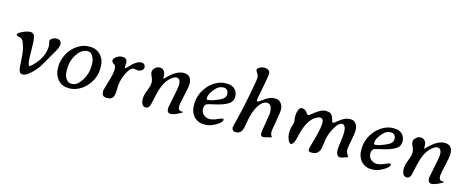

<svg xmlns="http://www.w3.org/2000/svg" viewBox="-38 -1342 4810 1975"><g transform="rotate(15 2367.5 -354.5)"><path d="M454.6 -453.1Q506.8 -453.1 506.8 -404.3Q506.8 -376.5 483.4 -335Q377 -147.5 365.7 -132.3Q321.8 -73.7 281 -40Q240.2 -6.3 213.4 -6.3H204.1Q177.7 -6.3 168 -49.3Q165 -63.5 156.2 -198.2Q151.9 -264.2 124.5 -329.1Q110.8 -360.8 91.8 -365.2Q46.4 -375.5 46.4 -386.7Q46.4 -404.8 95.7 -427.2Q145 -449.7 177.7 -449.7Q210.4 -449.7 221.7 -416.7Q232.9 -383.8 232.9 -309.1L234.4 -252.4Q234.4 -106.9 257.8 -106.9Q261.2 -106.9 283.2 -127.4Q397 -233.9 397 -361.8L387.2 -413.1Q387.2 -424.3 407.5 -438.7Q427.7 -453.1 454.6 -453.1Z M801.3 -410.6H787.1Q766.6 -410.6 740.2 -395Q713.9 -379.4 689 -343.3Q639.2 -271 639.2 -182.1V-157.7Q639.2 -106.9 662.6 -75.2Q686 -43.5 715.8 -43.5H725.6Q778.8 -43.5 826.2 -116.5Q873.5 -189.5 873.5 -272.9V-292.5Q873.5 -338.4 853.3 -374.5Q833 -410.6 801.3 -410.6ZM544.9 -166V-180.2L545.4 -187.5Q545.4 -234.4 567.9 -289.1Q589.8 -343.8 627.9 -381.8Q707 -460.9 798.3 -460.9L805.7 -461.4Q877 -461.4 922.1 -413.8Q967.3 -366.2 967.3 -288.1V-273.4Q967.3 -163.6 887.2 -75.2Q855.5 -40 808.1 -16.4Q760.7 7.3 713.9 7.3H706.5L699.2 6.8Q630.9 6.8 587.9 -43.5Q544.9 -93.8 544.9 -166Z M1114.3 2.4H1105Q1075.7 2.4 1065.2 -13.9Q1054.7 -30.3 1054.7 -63Q1054.7 -67.4 1083.5 -161.6Q1112.3 -255.9 1112.3 -297.9Q1112.3 -339.8 1095.2 -349.6Q1065.9 -366.2 1065.9 -386.2Q1065.9 -406.2 1094.7 -426.5Q1123.5 -446.8 1150.9 -446.8H1158.7Q1210.4 -446.8 1210.4 -393.6L1209 -375Q1208 -362.8 1208 -352.3Q1208 -341.8 1214.1 -341.8Q1220.2 -341.8 1247.6 -372.1Q1309.6 -441.4 1361.3 -441.4Q1381.3 -441.4 1392.8 -429.4Q1404.3 -417.5 1404.3 -399.7Q1404.3 -381.8 1386.7 -367.4Q1369.1 -353 1343.8 -353L1297.4 -359.4Q1285.2 -359.4 1264.6 -340.3Q1244.1 -321.3 1216.6 -257.6Q1189 -193.8 1189 -118.9Q1189 -43.9 1171.9 -20.8Q1154.8 2.4 1114.3 2.4Z M1793.5 -320.3Q1793.5 -385.7 1749.5 -385.7Q1726.1 -385.7 1694.6 -359.6Q1663.1 -333.5 1638.9 -293Q1614.7 -252.4 1592.8 -168Q1591.3 -161.6 1579.1 -104.7Q1566.9 -47.9 1564 -40Q1550.3 -5.9 1522.5 -5.9Q1494.6 -5.9 1482.4 -27.8Q1470.2 -49.8 1470.2 -81.5V-93.3Q1470.2 -126 1492.4 -179.9Q1514.6 -233.9 1514.6 -265.6Q1514.6 -297.4 1500 -325.4Q1485.4 -353.5 1485.4 -375.5Q1485.4 -397.5 1506.8 -418.9Q1528.3 -440.4 1555.9 -440.4Q1583.5 -440.4 1600.8 -421.4Q1618.2 -402.3 1618.2 -369.4Q1618.2 -336.4 1619.6 -336.4Q1621.1 -336.4 1657.7 -372.1Q1738.3 -450.2 1810.5 -450.7Q1895 -450.7 1895 -353.5Q1895 -323.7 1872.8 -227.1Q1850.6 -130.4 1850.6 -109.9Q1850.6 -62 1887.2 -62Q1905.8 -62 1905.8 -60.5Q1905.8 -55.7 1890.6 -46.9Q1821.8 -7.8 1783.9 -7.8Q1746.1 -7.8 1746.1 -61.5Q1746.1 -68.8 1769.8 -179.9Q1793.5 -291 1793.5 -320.3Z M2105.5 -268.1V-258.8Q2105.5 -246.6 2115.2 -246.6H2120.6Q2156.7 -246.6 2242.7 -285.6Q2296.9 -310.1 2296.9 -350.6V-353L2296.4 -356Q2296.4 -378.9 2283.7 -395Q2271 -411.1 2246.6 -411.1H2238.3Q2195.8 -411.1 2159.7 -370.6Q2105.5 -309.6 2105.5 -268.1ZM2160.6 6.8H2141.6Q2108.9 6.8 2078.9 -7.6Q2048.8 -22 2030.8 -45.4Q1995.1 -90.8 1995.1 -157.2V-166.5Q1995.1 -281.2 2075.2 -371.1Q2111.3 -411.6 2159.2 -435.5Q2207 -459.5 2253.4 -459.5H2262.7Q2321.8 -459.5 2352.5 -428.7Q2383.3 -397.9 2383.3 -350.8Q2383.3 -303.7 2347.2 -276.4Q2299.8 -240.7 2176.3 -214.8Q2127.9 -204.6 2117.2 -198.2Q2094.7 -185.5 2094.7 -146.7Q2094.7 -107.9 2122.8 -84.2Q2150.9 -60.5 2184.6 -60.5Q2218.3 -60.5 2262 -80.3Q2305.7 -100.1 2317.4 -100.1Q2329.1 -100.1 2329.1 -90.3Q2329.1 -62.5 2269 -27.8Q2209 6.8 2160.6 6.8Z M2771.5 -281.7Q2771.5 -375.5 2716.8 -375.5Q2716.8 -375.5 2715.8 -375.5Q2671.9 -375.5 2634.3 -320.3Q2582.5 -244.6 2564 -110.4Q2557.6 -65.9 2546.9 -41.5Q2528.3 0.5 2479.5 0.5Q2459 0.5 2449 -12.9Q2439 -26.4 2439 -35.9Q2439 -45.4 2465.1 -147.9Q2491.2 -250.5 2522.2 -410.6Q2553.2 -570.8 2553.2 -597.4Q2553.2 -624 2538.1 -644.8Q2522.9 -665.5 2522.9 -675.5Q2522.9 -685.5 2535.2 -695.3Q2562 -717.3 2597.2 -717.3Q2632.3 -717.3 2649.4 -697.3Q2658.2 -687 2658.2 -664.3Q2658.2 -641.6 2632.8 -514.6Q2607.4 -387.7 2607.4 -375Q2607.4 -362.3 2620.1 -362.3Q2627 -362.3 2660.2 -387.9Q2693.4 -413.6 2721.7 -426.8Q2750 -439.9 2789.1 -439.9Q2828.1 -439.9 2849.9 -409.9Q2871.6 -379.9 2871.6 -343.5Q2871.6 -307.1 2854 -212.4Q2836.4 -117.7 2836.4 -103Q2836.4 -65.9 2856.9 -45.4Q2775.9 -23.9 2767.6 -23.9H2767.1Q2738.8 -23.9 2738.8 -56.6Q2738.8 -80.1 2755.1 -174.1Q2771.5 -268.1 2771.5 -281.7Z M3318.8 -321.8Q3318.8 -322.3 3318.8 -323.2Q3318.8 -370.1 3282.2 -370.1Q3262.7 -370.1 3233.4 -351.6Q3164.1 -307.6 3125.5 -178.7Q3123 -169.9 3111.6 -123.5Q3100.1 -77.1 3095.7 -67.4Q3078.1 -29.8 3061 -29.8Q3043.9 -29.8 3029.3 -64.2Q3014.6 -98.6 3014.6 -134.5Q3014.6 -170.4 3020 -189.5Q3037.1 -250 3037.1 -252L3030.8 -310.5Q3030.8 -356.4 3043.5 -385.7Q3056.2 -415 3074.2 -415Q3101.6 -415 3119.1 -399.9L3127.4 -390.6L3134.8 -381.3L3140.6 -372.1Q3147.9 -362.3 3156.5 -362.3Q3165 -362.3 3187.5 -381.8Q3268.6 -451.7 3320.3 -451.7H3320.8Q3358.9 -451.7 3376.7 -438Q3394.5 -424.3 3405.3 -387.7Q3416 -351.1 3420.4 -351.1Q3429.7 -351.1 3463.1 -378.9Q3496.6 -406.7 3525.9 -420.7Q3555.2 -434.6 3592.3 -434.6Q3629.4 -434.6 3648.9 -405.5Q3668.5 -376.5 3668.5 -338.6Q3668.5 -300.8 3652.8 -224.4Q3637.2 -147.9 3637.2 -125Q3637.2 -102.1 3651.9 -76.7Q3666.5 -51.3 3666.5 -50.8L3636.7 -41.5Q3604.5 -26.9 3584.2 -26.9Q3564 -26.9 3552.5 -47.4Q3541 -67.9 3541 -93.3Q3541 -118.7 3550.5 -183.1Q3560.1 -247.6 3560.1 -283.9Q3560.1 -320.3 3549.6 -343.3Q3539.1 -366.2 3519.5 -366.2Q3500 -366.2 3476.3 -343.5Q3452.6 -320.8 3423.3 -258.8Q3394 -196.8 3386.7 -116.2Q3383.3 -79.6 3377.4 -61.5L3370.6 -43.9Q3347.7 1.5 3293.9 1.5Q3253.9 1.5 3253.9 -18.3Q3253.9 -38.1 3270.5 -92.3Q3318.8 -252 3318.8 -320.3Z M3887.2 -268.1V-258.8Q3887.2 -246.6 3897 -246.6H3902.3Q3938.5 -246.6 4024.4 -285.6Q4078.6 -310.1 4078.6 -350.6V-353L4078.1 -356Q4078.1 -378.9 4065.4 -395Q4052.7 -411.1 4028.3 -411.1H4020Q3977.5 -411.1 3941.4 -370.6Q3887.2 -309.6 3887.2 -268.1ZM3942.4 6.8H3923.3Q3890.6 6.8 3860.6 -7.6Q3830.6 -22 3812.5 -45.4Q3776.9 -90.8 3776.9 -157.2V-166.5Q3776.9 -281.2 3856.9 -371.1Q3893.1 -411.6 3940.9 -435.5Q3988.8 -459.5 4035.2 -459.5H4044.4Q4103.5 -459.5 4134.3 -428.7Q4165 -397.9 4165 -350.8Q4165 -303.7 4128.9 -276.4Q4081.5 -240.7 3958 -214.8Q3909.7 -204.6 3898.9 -198.2Q3876.5 -185.5 3876.5 -146.7Q3876.5 -107.9 3904.5 -84.2Q3932.6 -60.5 3966.3 -60.5Q4000 -60.5 4043.7 -80.3Q4087.4 -100.1 4099.1 -100.1Q4110.8 -100.1 4110.8 -90.3Q4110.8 -62.5 4050.8 -27.8Q3990.7 6.8 3942.4 6.8Z M4572.3 -320.3Q4572.3 -385.7 4528.3 -385.7Q4504.9 -385.7 4473.4 -359.6Q4441.9 -333.5 4417.7 -293Q4393.6 -252.4 4371.6 -168Q4370.1 -161.6 4357.9 -104.7Q4345.7 -47.9 4342.8 -40Q4329.1 -5.9 4301.3 -5.9Q4273.4 -5.9 4261.2 -27.8Q4249 -49.8 4249 -81.5V-93.3Q4249 -126 4271.2 -179.9Q4293.5 -233.9 4293.5 -265.6Q4293.5 -297.4 4278.8 -325.4Q4264.2 -353.5 4264.2 -375.5Q4264.2 -397.5 4285.6 -418.9Q4307.1 -440.4 4334.7 -440.4Q4362.3 -440.4 4379.6 -421.4Q4397 -402.3 4397 -369.4Q4397 -336.4 4398.4 -336.4Q4399.9 -336.4 4436.5 -372.1Q4517.1 -450.2 4589.4 -450.7Q4673.8 -450.7 4673.8 -353.5Q4673.8 -323.7 4651.6 -227.1Q4629.4 -130.4 4629.4 -109.9Q4629.4 -62 4666 -62Q4684.6 -62 4684.6 -60.5Q4684.6 -55.7 4669.4 -46.9Q4600.6 -7.8 4562.7 -7.8Q4524.9 -7.8 4524.9 -61.5Q4524.9 -68.8 4548.6 -179.9Q4572.3 -291 4572.3 -320.3Z"/></g></svg>

Font: Averia Serif Libre
Style: Italic
Weight: 400
Italic angle: -7.90001°
Version: Version 1.002